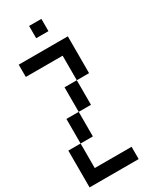

<svg xmlns="http://www.w3.org/2000/svg" viewBox="-249 -1148 916 1129"><g transform="rotate(-30 208.5 -583.0)"><path d="M0 -83.3V-333.3H83.3V-166.7H333.3V-83.3ZM0 -833.3V-916.7H333.3V-666.7H250V-833.3ZM83.3 -333.3V-500H166.7V-333.3ZM250 -1000H166.7V-1083.3H250ZM166.7 -500V-666.7H250V-500Z"/></g></svg>

Font: Galmuri11 Condensed
Style: Regular
Weight: 400
Width: 3
Designer: Lee Minseo (quiple)
Version: Version 2.399;hotconv 1.1.1;makeotfexe 2.6.0 DEVELOPMENT